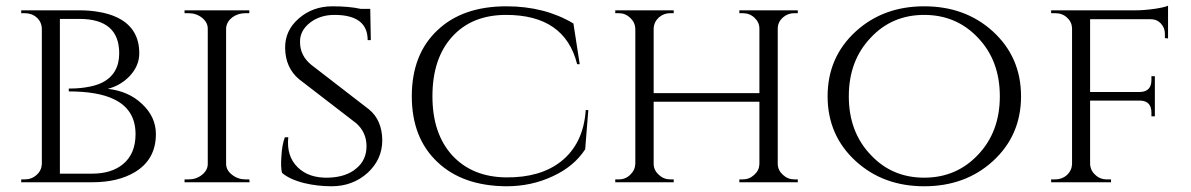

<svg xmlns="http://www.w3.org/2000/svg" viewBox="-20 -636 4156 670"><path d="M258 -600Q291 -600 321 -595Q360 -589 389 -575Q466 -538 466 -450Q466 -406 432 -370Q400 -337 356 -326Q429 -318 476 -273Q524 -228 524 -168Q524 -79 450 -35Q391 0 302 0H54V-10H66Q91 -10 108 -26Q125 -41 126 -64V-536Q125 -560 108 -575Q91 -590 66 -590H54V-600ZM301 -30Q369 -30 409 -63Q453 -99 453 -168Q453 -254 377 -290Q321 -317 220 -317V-327Q253 -327 278 -331Q312 -336 335 -347Q396 -377 396 -450Q396 -570 257 -570H189V-30Z M624 0V-10H638Q665 -10 685 -26Q705 -42 705 -64V-536Q705 -558 685 -574Q665 -590 637 -590H624V-600H850V-590H837Q810 -590 790 -575Q771 -560 769 -538V-63Q770 -41 790 -26Q810 -10 837 -10H850L851 0Z M1268 -254Q1313 -217 1314 -147Q1314 -80 1263 -33Q1211 14 1137 14Q1088 14 1042 3Q990 -10 964 -33Q959 -54 962 -91Q964 -130 974 -157H986Q979 -91 1019 -52Q1058 -14 1126 -16Q1188 -18 1223 -48Q1259 -77 1259 -126Q1259 -174 1223 -206L1023 -360Q976 -400 975 -468Q974 -529 1022 -571Q1071 -614 1140 -614Q1199 -614 1239 -605H1272L1274 -496H1263Q1263 -584 1147 -584Q1097 -584 1062 -557Q1026 -529 1027 -489Q1027 -442 1066 -410Z M2033 -252 2022 -115Q1983 -55 1909 -21Q1835 14 1747 14Q1594 13 1506 -71Q1417 -155 1417 -300Q1417 -446 1506 -530Q1594 -614 1747 -614Q1881 -614 1981 -554L2003 -412H1994Q1951 -584 1746 -584Q1627 -584 1558 -508Q1489 -432 1489 -300Q1489 -170 1558 -94Q1628 -18 1747 -17Q1865 -16 1937 -72Q2016 -134 2024 -252Z M2560 0V-10H2572Q2595 -10 2612 -26Q2629 -41 2630 -63V-281H2261V-63Q2262 -41 2279 -26Q2296 -10 2319 -10H2331V0H2127V-10H2139Q2163 -10 2179 -26Q2196 -42 2197 -64V-536Q2196 -558 2179 -574Q2162 -590 2139 -590H2127V-600H2331V-590H2319Q2296 -590 2279 -575Q2262 -559 2261 -537V-311H2630V-536Q2630 -558 2613 -574Q2596 -590 2572 -590H2560V-600H2764V-590H2752Q2729 -590 2712 -575Q2695 -560 2694 -538V-63Q2695 -41 2712 -26Q2729 -10 2752 -10H2764V0Z M3444 -527Q3543 -437 3543 -300Q3543 -163 3444 -73Q3348 14 3205 14Q3063 14 2967 -73Q2868 -163 2868 -300Q2868 -437 2967 -527Q3063 -614 3205 -614Q3348 -614 3444 -527ZM3392 -95Q3469 -175 3469 -300Q3469 -425 3392 -505Q3317 -584 3205 -584Q3093 -584 3019 -505Q2942 -425 2942 -300Q2942 -175 3019 -95Q3093 -16 3205 -16Q3317 -16 3392 -95Z M3943 -600Q3972 -600 4008 -605Q4042 -610 4056 -616V-502L4045 -503V-518Q4045 -539 4031 -554Q4017 -569 3995 -569H3784V-315H3958Q3998 -316 3998 -357V-370H4010V-230H3998V-243Q3998 -283 3960 -285H3784V-64Q3785 -41 3802 -26Q3818 -10 3843 -10H3857V0H3648V-10H3662Q3686 -10 3703 -25Q3720 -41 3721 -63V-538Q3720 -560 3703 -575Q3687 -590 3662 -590H3648V-600Z"/></svg>

Font: Cinzel(RUS BY LYAJKA)
Style: Regular
Weight: 400
Designer: Natanael Gama
Version: Version 1.001;PS 001.001;hotconv 1.0.56;makeotf.lib2.0.21325